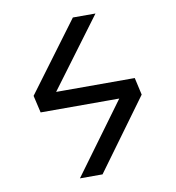

<svg xmlns="http://www.w3.org/2000/svg" viewBox="-78 -758 757 828"><g transform="rotate(-10 300.0 -344.0)"><path d="M205.5 0 456.5 -342.5 530.5 -309.5 304.5 0ZM88 -309.5 70.5 -385H513.5L530.5 -309.5ZM145 -352.5 70.5 -385 296 -688.5H395Z"/></g></svg>

Font: Fira Code Light
Style: Regular
Weight: 400
Monospace: yes
Version: Version 5.002